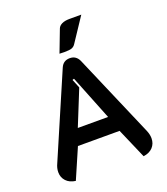

<svg xmlns="http://www.w3.org/2000/svg" viewBox="-166 -1050 1021 1174"><g transform="rotate(-20 344.0 -463.0)"><path d="M40 -77Q40 -104 53 -131L285 -670Q302 -709 344 -709Q385 -709 403 -670L635 -131Q647 -103 647 -78Q647 -43 625 -19.5Q603 4 564 9L479 -187H208L123 9Q84 4 62 -19.5Q40 -43 40 -77ZM442 -291 326 -582 315 -578 338 -521 245 -291ZM350 -900Q356 -916 375 -925.5Q394 -935 425 -935H502L399 -780Q390 -766 375.5 -760.5Q361 -755 327 -755Q307 -755 295 -756Z"/></g></svg>

Font: K2D SemiBold
Style: Regular
Weight: 600
Designer: Katatrad Aksorn Co.,Ltd.
Foundry: Cadson Demak Co.,Ltd.
Version: Version 1.000; ttfautohint (v1.6)